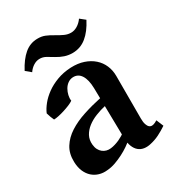

<svg xmlns="http://www.w3.org/2000/svg" viewBox="-166 -770 797 876"><g transform="rotate(-30 232.5 -332.0)"><path d="M402.8 -635.3Q377.9 -586.9 346.4 -561.3Q314.9 -535.6 273.4 -535.2Q251.5 -535.2 231.9 -541.7Q212.4 -548.3 193.8 -559.6Q177.7 -569.3 161.4 -578.9Q145 -588.4 127.4 -587.9Q111.3 -587.9 95.7 -578.1Q80.1 -568.4 68.8 -551.8L42 -574.2Q66.9 -621.6 96.7 -646.7Q126.5 -671.9 164.6 -672.4Q187 -672.9 204.6 -665.8Q222.2 -658.7 243.2 -646Q261.7 -634.8 279.3 -626.7Q296.9 -618.7 314 -619.1Q330.6 -619.1 347.2 -629.2Q363.8 -639.2 376 -656.7ZM32.2 -356Q40.5 -376 57.6 -397.2Q74.7 -418.5 99.9 -436.8Q125 -455.1 158.2 -467.5Q191.4 -480 231.4 -481.9Q269 -483.4 298.8 -473.4Q328.6 -463.4 349.6 -444.8Q370.6 -426.3 381.6 -400.6Q392.6 -375 392.6 -345.2V-121.1Q392.6 -101.6 396.5 -89.8Q400.4 -78.1 406.7 -72.5Q413.1 -66.9 421.6 -67.4Q430.2 -67.9 439.5 -72.8L449.7 -78.6L465.3 -41Q442.9 -25.9 420.2 -14.6Q397.5 -3.4 372.6 2Q354.5 6.3 338.1 3.9Q321.8 1.5 309.3 -8.8Q296.9 -19 289.6 -37.4Q282.2 -55.7 281.7 -82.5L276.9 -348.1Q275.9 -392.6 260.5 -416.5Q245.1 -440.4 217.3 -439Q202.1 -438 190.2 -429.2Q178.2 -420.4 170.7 -407.2Q163.1 -394 159.7 -378.9Q156.2 -363.8 158.2 -350.1Q149.4 -343.8 134.5 -337.6Q119.6 -331.5 103.5 -326.4Q87.4 -321.3 72 -318.1Q56.6 -314.9 47.4 -314.9Q43.9 -321.8 39.3 -334Q34.7 -346.2 32.2 -356ZM281.7 -252.9Q253.4 -246.6 227.1 -236.1Q200.7 -225.6 180.9 -210.2Q161.1 -194.8 150.1 -174.6Q139.2 -154.3 141.6 -128.4Q143.1 -112.8 148.9 -101.6Q154.8 -90.3 163.6 -83.3Q172.4 -76.2 183.6 -73.2Q194.8 -70.3 206.5 -71.8Q218.3 -73.2 230.2 -76.9Q242.2 -80.6 252.9 -85.4Q263.7 -90.3 272.9 -95.9Q282.2 -101.6 289.1 -106.4L295.9 -64.9Q283.7 -55.2 266.4 -43.2Q249 -31.2 228.5 -20.8Q208 -10.3 185.8 -2.4Q163.6 5.4 142.1 6.8Q120.1 9.3 100.1 3.4Q80.1 -2.4 64.7 -16.1Q49.3 -29.8 40 -51Q30.8 -72.3 29.8 -101.1Q28.3 -145.5 48.1 -177.2Q67.9 -209 102.8 -231.4Q137.7 -253.9 184.1 -269Q230.5 -284.2 281.7 -294.9Z"/></g></svg>

Font: Varendra
Style: Regular
Weight: 700
Designer: Jacob Thomas
Foundry: Bangla Type Foundry
Version: Version 1.008